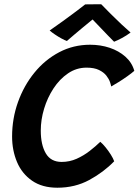

<svg xmlns="http://www.w3.org/2000/svg" viewBox="-20 -872 648 897"><path d="M513.5 -118.5Q464 -67.5 397.2 -31.2Q330.5 5 248 5Q177 5 129.8 -27.8Q82.5 -60.5 59.5 -115Q36.5 -169.5 36.5 -234Q36.5 -318 64 -395Q91.5 -472 140.8 -532.5Q190 -593 256.5 -628Q323 -663 401 -663Q449.5 -663 492.2 -648.8Q535 -634.5 565.8 -607.2Q596.5 -580 607.5 -541Q595 -530 575 -515.8Q555 -501.5 534.5 -488.8Q514 -476 499.5 -468Q498.5 -474.5 493.8 -488.8Q489 -503 477 -518.5Q465 -534 442.5 -545Q420 -556 384.5 -556Q337 -556 297.8 -529.2Q258.5 -502.5 230 -459Q201.5 -415.5 186 -364Q170.5 -312.5 170.5 -262Q170.5 -195.5 194 -155.5Q217.5 -115.5 268 -115.5Q305 -115.5 338 -130.2Q371 -145 399 -166.8Q427 -188.5 448.5 -209.5Q459.5 -200.5 473 -184Q486.5 -167.5 497.8 -149.5Q509 -131.5 513.5 -118.5ZM453 -852Q472 -832 497.8 -806.5Q523.5 -781 548.5 -757.5Q573.5 -734 590 -720Q570.5 -705.5 550 -694.5Q529.5 -683.5 513 -677Q501 -689 485.2 -705.2Q469.5 -721.5 453.8 -738Q438 -754.5 425.5 -767.5Q413 -780.5 407.5 -786.5H419.5Q415 -783 400.5 -771.2Q386 -759.5 366.8 -743.5Q347.5 -727.5 327.8 -710.8Q308 -694 292.5 -680.5Q282.5 -684 267.2 -692.2Q252 -700.5 236.8 -710.8Q221.5 -721 212 -729.5Q241.5 -750 276.5 -775.2Q311.5 -800.5 339.8 -822Q368 -843.5 378 -851.5Q385 -851.5 399.5 -851.8Q414 -852 429.2 -852Q444.5 -852 453 -852Z"/></svg>

Font: Grandstander Thin Medium
Style: Italic
Weight: 500
Italic angle: -15°
Version: Version 1.200